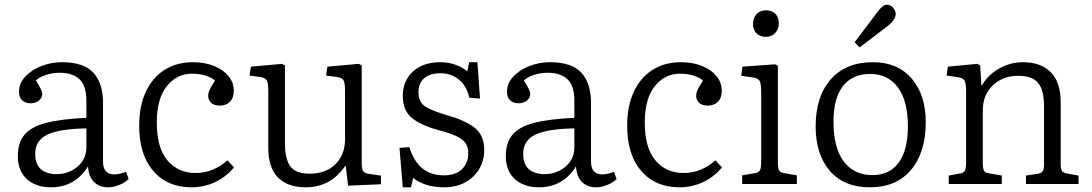

<svg xmlns="http://www.w3.org/2000/svg" viewBox="-20 -784 4651 818"><path d="M197 14Q133 14 94.5 -21Q56 -56 56 -119Q56 -175 83.5 -209Q111 -243 174.5 -260Q238 -277 348 -282V-356Q348 -419 318.5 -446.5Q289 -474 234 -474Q203 -474 175 -464.5Q147 -455 133 -441Q148 -417 154 -404.5Q160 -392 160 -384Q160 -367 145.5 -355.5Q131 -344 111 -344Q88 -344 74.5 -356.5Q61 -369 61 -393Q61 -429 87.5 -457.5Q114 -486 156 -502.5Q198 -519 244 -519Q337 -519 378 -474Q419 -429 419 -345V-95Q419 -41 467 -41Q489 -41 517 -52L528 -21Q511 -5 487 4.5Q463 14 441 14Q404 14 381 -8Q358 -30 355 -75Q299 14 197 14ZM222 -42Q255 -42 284 -56.5Q313 -71 330.5 -96.5Q348 -122 348 -156V-237Q232 -235 181 -210Q130 -185 130 -129Q130 -84 154.5 -63Q179 -42 222 -42Z M797 14Q693 14 633 -55.5Q573 -125 573 -248Q573 -333 601.5 -393.5Q630 -454 681.5 -486.5Q733 -519 802 -519Q851 -519 890.5 -503.5Q930 -488 953 -460.5Q976 -433 976 -397Q976 -366 959 -350Q942 -334 917 -334Q892 -334 879.5 -346Q867 -358 867 -376Q867 -388 873.5 -402Q880 -416 896 -441Q859 -470 798 -470Q733 -470 690.5 -416.5Q648 -363 648 -262Q648 -154 693.5 -100.5Q739 -47 813 -47Q852 -47 886 -61Q920 -75 949 -101L977 -71Q941 -28 894 -7Q847 14 797 14Z M1283 14Q1205 14 1164 -28Q1123 -70 1123 -155V-394Q1123 -426 1118 -439Q1113 -452 1089 -456L1043 -462L1049 -500L1182 -512L1194 -505V-175Q1194 -105 1217.5 -74.5Q1241 -44 1299 -44Q1368 -44 1409 -84.5Q1450 -125 1450 -191V-394Q1450 -426 1445 -439Q1440 -452 1416 -456L1369 -462L1375 -500L1509 -512L1521 -505V-90Q1521 -64 1527 -55Q1533 -46 1553 -43L1603 -36V1L1463 7L1453 -77H1451Q1415 -27 1373.5 -6.5Q1332 14 1283 14Z M1696 14 1682 -154 1724 -157Q1761 -37 1871 -37Q1921 -37 1948 -63Q1975 -89 1975 -131Q1975 -157 1963.5 -174Q1952 -191 1924.5 -204Q1897 -217 1847 -230Q1776 -249 1736 -280.5Q1696 -312 1696 -376Q1696 -439 1739 -479Q1782 -519 1856 -519Q1889 -519 1919.5 -508.5Q1950 -498 1971 -480L1979 -519H2014L2025 -364L1979 -368Q1969 -417 1935.5 -444.5Q1902 -472 1857 -472Q1812 -472 1787.5 -451Q1763 -430 1763 -391Q1763 -348 1793 -329.5Q1823 -311 1882 -294Q1958 -273 2000.5 -241Q2043 -209 2043 -145Q2043 -100 2021.5 -64Q2000 -28 1962 -7Q1924 14 1872 14Q1791 14 1740 -26L1731 14Z M2276 14Q2212 14 2173.5 -21Q2135 -56 2135 -119Q2135 -175 2162.5 -209Q2190 -243 2253.5 -260Q2317 -277 2427 -282V-356Q2427 -419 2397.5 -446.5Q2368 -474 2313 -474Q2282 -474 2254 -464.5Q2226 -455 2212 -441Q2227 -417 2233 -404.5Q2239 -392 2239 -384Q2239 -367 2224.5 -355.5Q2210 -344 2190 -344Q2167 -344 2153.5 -356.5Q2140 -369 2140 -393Q2140 -429 2166.5 -457.5Q2193 -486 2235 -502.5Q2277 -519 2323 -519Q2416 -519 2457 -474Q2498 -429 2498 -345V-95Q2498 -41 2546 -41Q2568 -41 2596 -52L2607 -21Q2590 -5 2566 4.5Q2542 14 2520 14Q2483 14 2460 -8Q2437 -30 2434 -75Q2378 14 2276 14ZM2301 -42Q2334 -42 2363 -56.5Q2392 -71 2409.5 -96.5Q2427 -122 2427 -156V-237Q2311 -235 2260 -210Q2209 -185 2209 -129Q2209 -84 2233.5 -63Q2258 -42 2301 -42Z M2876 14Q2772 14 2712 -55.5Q2652 -125 2652 -248Q2652 -333 2680.5 -393.5Q2709 -454 2760.5 -486.5Q2812 -519 2881 -519Q2930 -519 2969.5 -503.5Q3009 -488 3032 -460.5Q3055 -433 3055 -397Q3055 -366 3038 -350Q3021 -334 2996 -334Q2971 -334 2958.5 -346Q2946 -358 2946 -376Q2946 -388 2952.5 -402Q2959 -416 2975 -441Q2938 -470 2877 -470Q2812 -470 2769.5 -416.5Q2727 -363 2727 -262Q2727 -154 2772.5 -100.5Q2818 -47 2892 -47Q2931 -47 2965 -61Q2999 -75 3028 -101L3056 -71Q3020 -28 2973 -7Q2926 14 2876 14Z M3243 -627Q3217 -627 3202.5 -642.5Q3188 -658 3188 -682Q3188 -707 3203 -723.5Q3218 -740 3243 -740Q3269 -740 3283.5 -725Q3298 -710 3298 -685Q3298 -661 3283 -644Q3268 -627 3243 -627ZM3142 0V-37L3194 -46Q3211 -48 3217 -57.5Q3223 -67 3223 -96V-391Q3223 -427 3216.5 -439Q3210 -451 3188 -454L3138 -461L3143 -500L3282 -510L3294 -504V-92Q3294 -70 3298.5 -59.5Q3303 -49 3322 -46L3375 -37V0Z M3686 14Q3576 14 3515.5 -56Q3455 -126 3455 -246Q3455 -372 3519 -445.5Q3583 -519 3699 -519Q3804 -519 3864 -449.5Q3924 -380 3924 -264Q3924 -135 3861.5 -60.5Q3799 14 3686 14ZM3698 -38Q3770 -38 3809 -91.5Q3848 -145 3848 -246Q3848 -354 3805.5 -411.5Q3763 -469 3687 -469Q3612 -469 3571.5 -417.5Q3531 -366 3531 -265Q3531 -155 3574.5 -96.5Q3618 -38 3698 -38ZM3642 -582 3621 -604 3723 -739Q3743 -764 3758 -764Q3774 -764 3785 -751Q3796 -738 3796 -724Q3796 -700 3762 -673Z M4022 0V-36L4070 -45Q4085 -47 4090.5 -56.5Q4096 -66 4096 -93V-393Q4096 -429 4089.5 -440.5Q4083 -452 4062 -455L4013 -462L4018 -500L4144 -512L4156 -505L4161 -420H4163Q4190 -466 4237.5 -492.5Q4285 -519 4338 -519Q4415 -519 4457 -476Q4499 -433 4499 -350V-85Q4499 -63 4505 -55Q4511 -47 4530 -44L4575 -36V0H4351V-36L4398 -43Q4416 -46 4422 -54Q4428 -62 4428 -86V-330Q4428 -400 4403 -430.5Q4378 -461 4318 -461Q4252 -461 4209.5 -420Q4167 -379 4167 -313V-89Q4167 -67 4172 -57.5Q4177 -48 4192 -46L4248 -36V0Z"/></svg>

Font: Literata 12pt Light
Style: Regular
Weight: 300
Designer: Latin by Veronika Burian and Jose Scaglione. Greek by Irene Vlachou. Cyrillic by Vera Evstafieva.
Foundry: TypeTogether
Version: Version 3.002